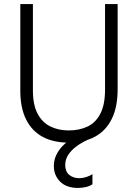

<svg xmlns="http://www.w3.org/2000/svg" viewBox="-20 -694 679 945"><path d="M497 -253V-674H559V-255Q559 -167 530 -108.5Q501 -50 447 -21Q393 8 318 8Q243 8 190 -20.5Q137 -49 108.5 -106Q80 -163 80 -247V-674H142V-248Q142 -178 165 -134.5Q188 -91 228 -71.5Q268 -52 318 -52Q371 -52 411.5 -71.5Q452 -91 474.5 -135.5Q497 -180 497 -253ZM435 213Q420 223 401 227Q382 231 364 231Q307 231 276 200Q245 169 245 123Q245 95 256.5 70Q268 45 288.5 24Q309 3 334 -12.5Q359 -28 386 -37L412 -6Q381 8 356 26.5Q331 45 316 68Q301 91 301 118Q301 150 320.5 166.5Q340 183 371 183Q388 183 406 177Q424 171 435 163Z"/></svg>

Font: Hind Variable Light
Style: Regular
Weight: 300
Designer: Manushi Parikh, Satya Rajpurohit
Foundry: Indian Type Foundry
Version: Version 3.000